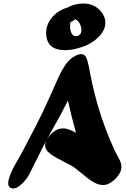

<svg xmlns="http://www.w3.org/2000/svg" viewBox="-20 -1115 719 1099"><path d="M415 -355Q385 -463 369 -539Q330 -461 266 -349Q261 -338 249 -318Q289 -380 340 -380Q360 -380 379 -372Q395 -366 415 -355ZM636 -255 647 -233Q661 -209 668 -192.5Q675 -176 675 -159Q675 -133 653 -105.5Q631 -78 605 -65Q589 -56 571 -56Q541 -56 511.5 -74.5Q482 -93 441 -128Q412 -152 397 -162Q387 -169 355 -184Q299 -212 268.5 -234Q238 -256 238 -286Q238 -294 245 -310Q226 -276 192 -206Q150 -121 144 -111Q132 -89 105 -62.5Q78 -36 55 -36Q43 -36 34 -45Q27 -52 27 -67Q27 -109 91 -216Q95 -224 104 -239L126 -281Q194 -409 225 -474Q243 -512 277 -588L313 -669Q335 -716 357 -747.5Q379 -779 412 -796Q429 -805 444 -805Q464 -805 473 -786.5Q482 -768 489 -732Q507 -629 539 -514Q580 -375 636 -255ZM456 -1095Q517 -1095 555 -1053Q583 -1021 583 -985Q583 -948 554.5 -914.5Q526 -881 484 -860Q458 -847 421.5 -837.5Q385 -828 352 -828Q262 -828 247 -897Q244 -912 244 -925Q244 -976 278.5 -1016Q313 -1056 364 -1071Q409 -1095 456 -1095ZM409 -1006ZM446 -943Q446 -956 440 -972Q434 -988 421 -999L412 -1005Q398 -994 383 -988Q381 -981 381 -966Q381 -942 389.5 -925Q398 -908 414 -908Q425 -908 432 -913Q446 -921 446 -943Z"/></svg>

Font: Sedgwick Ave Display
Style: Regular
Weight: 400
Designer: Kevin Burke, Pedro Vergani
Foundry: Google, Inc.
Version: Version 1.000